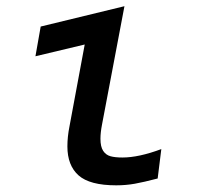

<svg xmlns="http://www.w3.org/2000/svg" viewBox="-20 -574 640 604"><path d="M192 -113.5Q192 -143.5 198.5 -176L246.5 -434L91.5 -397L108 -490.5L371.5 -554.5L301 -182.5Q296 -157 296 -137.5Q296 -112.5 304.5 -99.5Q313 -86.5 327.5 -82.5Q342 -78.5 365 -78.5Q416.5 -78.5 487.5 -105L476 -12.5Q432 -1 404 4Q376 9 345.5 9Q262.5 9 227.2 -22.2Q192 -53.5 192 -113.5Z"/></svg>

Font: JuliaMono MediumItalic
Style: Regular
Weight: 500
Italic angle: -9°
Monospace: yes
Designer: cormullion
Foundry: corm
Version: Version 0.049; ttfautohint (v1.8.4)